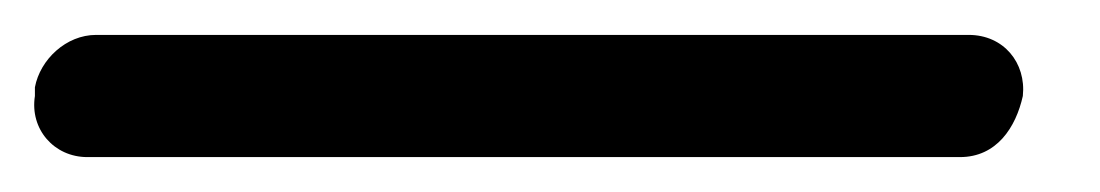

<svg xmlns="http://www.w3.org/2000/svg" viewBox="-44 114 630 110"><path d="M542 169C544 150 531 134 511 134H11C-6 134 -21 148 -24 164V169C-27 188 -13 204 6 204H506C527 204 538 187 542 169Z"/></svg>

Font: Trueno
Style: RoundIt
Weight: 400
Designer: Julieta Ulanovsky, Jasper
Foundry: Julieta Ulanovsky, Cannot Into Space Fonts
Version: Version 3.001